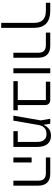

<svg xmlns="http://www.w3.org/2000/svg" viewBox="1129 -1787 858 3156"><g transform="rotate(90 1558.0 -209.0)"><path d="M356 -335Q356 -442 305 -488Q254 -534 157 -534H25V-606H157Q296 -606 367 -540Q438 -474 438 -335V200H356Z M847 -410Q847 -477 814 -505.5Q781 -534 728 -534H516V-606H733Q830 -606 879.5 -555Q929 -504 929 -407V0H847Z M1102 -606H1184V0H1102Z M1314 -72H1625V-534H1322V-606H1620Q1662 -606 1684.5 -582.5Q1707 -559 1707 -522V-72H1792V0H1314Z M1959 -450 1932 -606H2014L2031 -501H2036Q2057 -552 2100 -585Q2143 -618 2212 -618Q2252 -618 2285.5 -605Q2319 -592 2343.5 -564.5Q2368 -537 2381.5 -494.5Q2395 -452 2395 -393V0H2136V-72H2313V-375Q2313 -395 2311 -424Q2309 -453 2296.5 -479.5Q2284 -506 2257 -525Q2230 -544 2181 -544Q2134 -544 2105.5 -527Q2077 -510 2062 -487Q2047 -464 2041 -440.5Q2035 -417 2033 -405L1963 0H1881Z M2950 -410Q2950 -477 2917 -505.5Q2884 -534 2831 -534H2568V-606H2836Q2933 -606 2982.5 -555Q3032 -504 3032 -407V0H2950ZM2568 -300H2650V0H2568Z"/></g></svg>

Font: IBM Plex Sans Hebrew
Style: Regular
Weight: 400
Designer: Mike Abbink, Paul van der Laan, Pieter van Rosmalen, Yanek Iontef
Foundry: Bold Monday
Version: Version 1.2